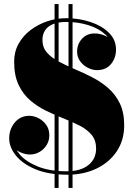

<svg xmlns="http://www.w3.org/2000/svg" viewBox="-20 -850 674 950"><path d="M315 14.5Q219.5 14.5 155 -12.8Q90.5 -40 58 -81.2Q25.5 -122.5 25.5 -165Q25.5 -211 53.2 -244Q81 -277 125 -277Q148 -277 170.8 -265.2Q193.5 -253.5 208.8 -232Q224 -210.5 224 -181Q224 -153.5 210.5 -132Q197 -110.5 175.2 -98Q153.5 -85.5 129 -85.5Q105.5 -85.5 81.8 -96Q58 -106.5 42.2 -124.5Q26.5 -142.5 26.5 -165L48 -155Q48 -120.5 78.2 -85.2Q108.5 -50 167 -26.2Q225.5 -2.5 310 -2.5Q378.5 -2.5 417 -33Q455.5 -63.5 455.5 -115Q455.5 -156 433.5 -182.5Q411.5 -209 375.2 -227.8Q339 -246.5 295.8 -263.5Q252.5 -280.5 209.5 -301.2Q166.5 -322 130.2 -352.8Q94 -383.5 72 -430Q50 -476.5 50 -545Q50 -594 72 -633.5Q94 -673 131.2 -701.2Q168.5 -729.5 214.2 -744.8Q260 -760 307 -760Q371 -760 427.5 -741.2Q484 -722.5 519 -687.8Q554 -653 554 -605Q554 -563 529.2 -533Q504.5 -503 460 -503Q437.5 -503 414.8 -514.5Q392 -526 376.8 -546.5Q361.5 -567 361.5 -594Q361.5 -631.5 385.5 -658Q409.5 -684.5 448 -684.5Q471.5 -684.5 495.8 -675Q520 -665.5 536.5 -647.8Q553 -630 553 -605H534Q534 -648.5 501.5 -679Q469 -709.5 417.5 -725.5Q366 -741.5 308.5 -741.5Q268 -741.5 241.8 -730.5Q215.5 -719.5 202.8 -699.5Q190 -679.5 190 -652.5Q190 -615.5 212 -590.2Q234 -565 270 -545.8Q306 -526.5 349.2 -508.2Q392.5 -490 435.5 -468Q478.5 -446 514.5 -415Q550.5 -384 572.5 -339.2Q594.5 -294.5 594.5 -230Q594.5 -155.5 557.2 -100.5Q520 -45.5 456.5 -15.5Q393 14.5 315 14.5ZM250 80V-830H270V80ZM319 80V-830H339V80Z"/></svg>

Font: Bodoni Moda 11pt Black
Style: Regular
Weight: 900
Designer: Owen Earl
Foundry: indestructible type
Version: Version 2.004